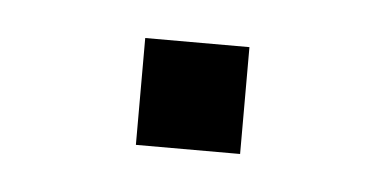

<svg xmlns="http://www.w3.org/2000/svg" viewBox="-25 -113 290 145"><g transform="rotate(5 120.5 -40.5)"><path d="M81 -81H160V0H81Z"/></g></svg>

Font: Athiti
Style: Regular
Weight: 400
Designer: CadsonDemak Team
Foundry: CadsonDemak
Version: Version 1.033